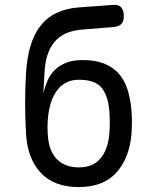

<svg xmlns="http://www.w3.org/2000/svg" viewBox="-20 -750 640 780"><path d="M439 -640 315 -630Q277 -627 249 -615Q221 -603 202.5 -581Q184 -559 173.5 -528.5Q163 -498 161 -457L156 -371Q162 -396 172 -420Q182 -444 200 -463Q218 -482 246 -494Q274 -506 316 -506Q367 -506 402.5 -492Q438 -478 461.5 -452Q485 -426 497.5 -388Q510 -350 514 -302Q516 -278 516 -253Q516 -228 514 -204Q505 -106 452 -48Q399 10 300 10Q200 10 146 -47.5Q92 -105 86 -204Q82 -267 82 -330.5Q82 -394 86 -457Q90 -517 104 -564Q118 -611 144 -644.5Q170 -678 209 -697Q248 -716 301 -720L439 -730Q462 -732 472.5 -720Q483 -708 483 -685Q483 -662 472.5 -652Q462 -642 439 -640ZM300 -70Q358 -70 388 -106Q418 -142 424 -204Q426 -228 426 -253Q426 -278 424 -302Q418 -364 391.5 -395Q365 -426 300 -426Q271 -426 249.5 -415Q228 -404 213 -384.5Q198 -365 189 -339Q180 -313 176 -282Q173 -258 173 -233Q173 -208 176 -184Q183 -128 215.5 -99Q248 -70 300 -70Z"/></svg>

Font: Maple Mono NF CN
Style: Regular
Weight: 400
Monospace: yes
Designer: subframe7536
Version: Version 7.000